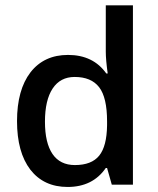

<svg xmlns="http://www.w3.org/2000/svg" viewBox="-20 -704 601 732"><path d="M151.4 -240.2Q151.4 -159.2 180.2 -116.9Q209 -74.7 265.6 -74.7Q329.1 -74.7 358.2 -110.6Q387.2 -146.5 388.2 -226.6V-241.2Q388.2 -332.5 357.9 -371.6Q327.6 -410.6 264.6 -410.6Q210 -410.6 180.7 -366.5Q151.4 -322.3 151.4 -240.2ZM383.3 -63.5Q333.5 8.8 237.8 8.8Q147 8.8 95.7 -57.1Q44.9 -123.5 44.9 -242.2Q44.9 -361.3 96.2 -428.2Q147.9 -494.6 239.3 -494.6Q335.4 -494.6 385.3 -423.8H390.6Q383.3 -476.6 383.3 -506.8V-683.6H486.8V0H406.2L388.2 -63.5Z"/></svg>

Font: Khula Semibold
Style: Regular
Weight: 600
Designer: Erin McLaughlin, Steve Matteson
Version: Version 1.000;PS 1.0;hotconv 1.0.72;makeotf.lib2.5.5900